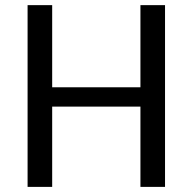

<svg xmlns="http://www.w3.org/2000/svg" viewBox="-20 -731 753 751"><path d="M625.5 0H529.3V-314H184.1V0H87.9V-710.9H184.1V-389.6H529.3V-710.9H625.5Z"/></svg>

Font: GeogebraSans
Style: Regular
Weight: 400
Designer: Google
Version: Version 1.100140; 2013